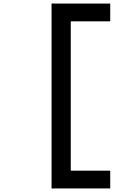

<svg xmlns="http://www.w3.org/2000/svg" viewBox="-20 -920 790 1080"><path d="M600 -900V-800H378V40H600V140H270V-900Z"/></svg>

Font: Martian Mono SemiExpanded
Style: Regular
Weight: 400
Width: 6
Monospace: yes
Designer: Roman Shamin
Foundry: Evil Martians
Version: Version 1.000